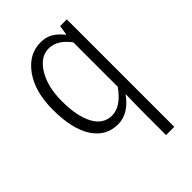

<svg xmlns="http://www.w3.org/2000/svg" viewBox="-225 -638 950 950"><g transform="rotate(-45 250.0 -163.0)"><path d="M358.4 218.8V38.1L360.4 -66.4Q302.7 13.7 228.5 13.7Q145.5 13.7 98.1 -58.6Q50.8 -130.9 50.8 -265.6Q50.8 -392.6 106 -468.8Q161.1 -544.9 243.2 -544.9Q278.3 -544.9 304.7 -530.8Q331.1 -516.6 359.4 -482.4H361.3L369.1 -533.2H416V218.8ZM238.3 -38.1Q300.8 -38.1 358.4 -119.1V-429.7Q310.5 -495.1 250 -495.1Q192.4 -495.1 152.3 -430.2Q112.3 -365.2 112.3 -265.6Q112.3 -158.2 145 -98.1Q177.7 -38.1 238.3 -38.1Z"/></g></svg>

Font: Gen Shin Gothic Monospace Light
Style: Regular
Weight: 300
Designer: [Source Han Sans]
Ryoko NISHIZUKA  (kana & ideographs); Paul D. Hunt (Latin, Greek & Cyrillic); Wenlong ZHANG  (bopomofo
Version: Version 1.002.20150607